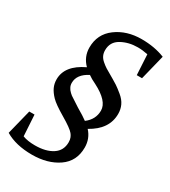

<svg xmlns="http://www.w3.org/2000/svg" viewBox="-203 -859 924 1043"><g transform="rotate(30 259.0 -338.0)"><path d="M0 43 39 -113H72L80 19Q111 31 157 31Q225 31 266.5 4Q308 -23 308 -75Q308 -92 303 -104Q298 -116 291 -124Q275 -144 210.5 -182Q146 -220 123.5 -243.5Q101 -267 90.5 -289.5Q80 -312 80 -339Q80 -426 190 -478Q148 -520 148 -578Q148 -662 213.5 -710.5Q279 -759 372 -759Q454 -759 518 -733L479 -576H446L439 -703Q406 -710 376 -710Q319 -710 274 -685Q229 -660 229 -608Q229 -590 235.5 -575.5Q242 -561 257 -548Q272 -535 286 -526Q357 -485 373.5 -474Q390 -463 415.5 -442Q441 -421 452.5 -396.5Q464 -372 464 -343Q464 -247 361 -190Q398 -150 398 -94Q398 -8 332 37.5Q266 83 168 83Q67 83 0 43ZM161 -364Q161 -356 162.5 -349.5Q164 -343 167.5 -336.5Q171 -330 174.5 -325Q178 -320 185 -313.5Q192 -307 196.5 -303.5Q201 -300 257 -264Q305 -236 326 -220Q374 -256 374 -312Q374 -371 274 -422Q244 -436 225 -450Q161 -417 161 -364Z"/></g></svg>

Font: Volkhov
Style: Italic
Weight: 400
Italic angle: -12°
Designer: Cyreal (www.cyreal.org)
Foundry: Cyreal (www.cyreal.org)
Version: Version 1.010